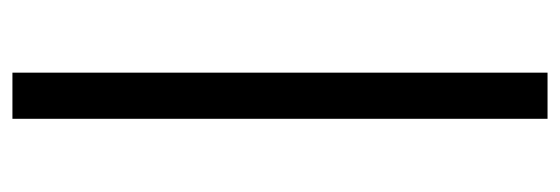

<svg xmlns="http://www.w3.org/2000/svg" viewBox="-322 -380 918 315"><g transform="rotate(-90 137.5 -223.0)"><path d="M99.6 -662.1H175.3V215.8H99.6Z"/></g></svg>

Font: PT Astra Sans
Style: Italic
Weight: 400
Italic angle: -16°
Designer: A.Korolkova, I. Chaeva
Foundry: ParaType Ltd
Version: Version 1.001; ttfautohint (v1.6)